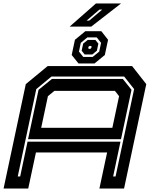

<svg xmlns="http://www.w3.org/2000/svg" viewBox="-30 -1078 868 1098"><path d="M-9.5 0 117.5 -597 242.5 -700H725.5L806.5 -597L679.5 0H538.5L582.5 -206H175.5L131.5 0ZM71.5 -69H85.5L127.5 -268H659L617 -69H631L737 -568.5L680 -640.5H264.5L177.5 -568.5ZM130.5 -282 190.5 -564.5 267 -626.5H672.5L722 -564.5L662 -282ZM205.5 -347H612.5L651 -528L627 -558.5H281L244 -528ZM419 -715 380 -763.5 398.5 -850.5 458 -899.5H549.5L588 -850.5L569.5 -763.5L510.5 -715ZM446 -752.5H500L537.5 -783L548 -833L523.5 -864H469.5L432 -833L421.5 -783ZM454 -766.5 437 -788 445.5 -828.5 471.5 -849.5H515.5L532.5 -828.5L524 -788L498 -766.5ZM478 -798.5H486.5L492 -803.5L494 -811L490.5 -815.5H482L476.5 -811L474.5 -803.5ZM368.5 -926 518.5 -1058H662L492 -926ZM465 -960H480L554.5 -1023H538.5Z"/></svg>

Font: Tourney Expanded Regular
Style: Bold Italic
Weight: 700
Width: 7
Italic angle: -12°
Designer: Tyler Finck
Foundry: Etcetera Type Co
Version: Version 1.010; ttfautohint (v1.8.3)